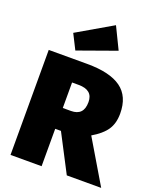

<svg xmlns="http://www.w3.org/2000/svg" viewBox="-174 -1090 993 1196"><g transform="rotate(20 322.0 -492.0)"><path d="M287 -248H249V0H43V-696H298Q449 -696 523 -642.5Q597 -589 597 -475Q597 -410 568 -367Q539 -324 474 -286L644 0H416ZM249 -386H303Q345 -386 366 -408Q387 -430 387 -475Q387 -555 293 -555H249ZM454 -840 200 -749 150 -848 384 -984Z"/></g></svg>

Font: FiraGO Heavy
Style: Regular
Weight: 900
Designer: bBox Type
Foundry: bBox Type GmbH
Version: Version 1.001